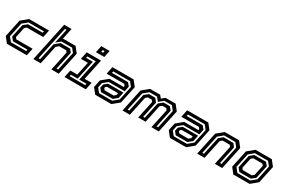

<svg xmlns="http://www.w3.org/2000/svg" viewBox="118 -1970 4736 3190"><g transform="rotate(30 2486.0 -375.0)"><path d="M100.5 0 19.5 -103 90.5 -437 215.5 -540H597.5L567.5 -398.5H254.5L217.5 -368L175.5 -172L199.5 -141.5H512.5L482.5 0ZM146 -55H439L445.5 -86H166.5L116 -149L168.5 -396L242 -456H524.5L531 -486.5H234.5L140.5 -409L82 -134Z M608 0 767 -749.5H908.5L862 -530.5L873.5 -540H1107L1188 -437L1095.5 0H954L1032 -368L1008 -399H874L825.5 -358.5L749.5 0ZM675.5 -55H706.5L776 -380L868 -455.5H1051L1095 -400.5L1021.5 -55H1052L1128.5 -413.5L1071.5 -486H867.5L784 -418L843 -696H812Z M1451 -618.5 1478.5 -750H1639.5L1612 -618.5ZM1525 -668.5H1559L1567 -706H1533ZM1206 0 1236 -141.5H1369.5L1424 -398.5H1290.5L1320.5 -540H1595L1510.5 -141.5H1644L1614 0ZM1272 -55H1571L1577.5 -85.5H1439L1524.5 -486H1364L1357.5 -455.5H1487L1408.5 -85.5H1278.5Z M1794.5 0 1713.5 -103 1744 -245.5 1868.5 -348.5H2140.5L2145 -368L2121 -398.5H1783.5L1813.5 -540H2220L2301 -437L2230 -103L2105 0ZM1856.5 -85.5 1809 -144.5 1823.5 -212.5 1887.5 -265.5H2183L2158.5 -148.5L2081 -85.5ZM1836 -55H2088.5L2186.5 -135.5L2244.5 -408L2183 -485.5H1860.5L1854 -454.5H2163L2211 -395L2189.5 -295.5H1883L1795 -224L1775.5 -131.5ZM1893.5 -141.5H2066L2103 -172L2111.5 -212H1898.5L1873 -191L1869 -172Z M2318 0 2411 -437 2536 -540H2729.5L2770.5 -489L2833 -540H3026.5L3107.5 -437L3014.5 0H2873L2951.5 -368L2927.5 -398.5H2852.5L2815.5 -368L2743.5 -30H2602L2674 -368L2650 -398.5H2575L2538 -368L2459.5 0ZM2385.5 -55H2416L2489 -396.5L2562 -456H2683.5L2735 -392.5L2668.5 -80.5H2699.5L2765.5 -392.5L2843.5 -456H2965L3013 -396.5L2940.5 -55H2971L3046.5 -409.5L2985.5 -487H2839.5L2755.5 -417.5L2700.5 -487H2555L2460.5 -409.5Z M3227.5 0 3146.5 -103 3177 -245.5 3301.5 -348.5H3573.5L3578 -368L3554 -398.5H3216.5L3246.5 -540H3653L3734 -437L3663 -103L3538 0ZM3289.5 -85.5 3242 -144.5 3256.5 -212.5 3320.5 -265.5H3616L3591.5 -148.5L3514 -85.5ZM3269 -55H3521.5L3619.5 -135.5L3677.5 -408L3616 -485.5H3293.5L3287 -454.5H3596L3644 -395L3622.5 -295.5H3316L3228 -224L3208.5 -131.5ZM3326.5 -141.5H3499L3536 -172L3544.5 -212H3331.5L3306 -191L3302 -172Z M3751 0 3844 -437 3969 -540H4243L4324 -437L4231 0H4090L4168.5 -368L4144.5 -398.5H4007.5L3970.5 -368L3892 0ZM3819 -55H3849.5L3922 -395L3995 -454.5H4182L4229.5 -395.5L4157 -55H4187.5L4263 -408.5L4202.5 -485.5H3988L3894 -408Z M4444 0 4363 -103 4434 -437 4559 -540H4871.5L4952.5 -437L4881.5 -103L4756.5 0ZM4490 -55H4739L4832 -131.5L4891 -408.5L4830.5 -485.5H4578L4484.5 -408L4426.5 -135.5ZM4510.5 -85.5 4460 -148.5 4512.5 -395 4585.5 -454.5H4810L4857.5 -395.5L4804 -144.5L4732 -85.5ZM4543 -141.5H4717.5L4754.5 -172L4796.5 -368L4772.5 -398.5H4598L4561 -368L4519 -172Z"/></g></svg>

Font: Tourney SemiBold
Style: Italic
Weight: 600
Italic angle: -12°
Version: Version 1.015